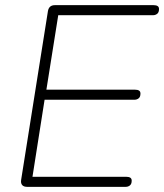

<svg xmlns="http://www.w3.org/2000/svg" viewBox="-20 -725 637 745"><path d="M468 0H85Q72 0 66 -7Q60 -14 62 -27L166 -682Q170 -705 193 -705H576Q586 -705 591.5 -701.5Q597 -698 597 -690Q597 -677 590 -671.5Q583 -666 574 -666H206L160 -377H504Q514 -377 519.5 -373.5Q525 -370 525 -362Q525 -349 518 -343.5Q511 -338 502 -338H153L106 -39H470Q480 -39 485.5 -35.5Q491 -32 491 -24Q491 -11 484 -5.5Q477 0 468 0Z"/></svg>

Font: Nunito Variable Extra Light
Style: Italic
Weight: 200
Italic angle: -9°
Designer: Vernon Adams
Foundry: Vernon Adams
Version: Version 3.602